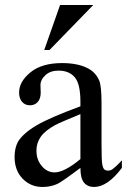

<svg xmlns="http://www.w3.org/2000/svg" viewBox="-20 -735 507 764"><path d="M300 -67Q227 -12 208 -3Q181 9 149 9Q102 9 70 -24Q38 -57 38 -111Q38 -146 52 -172Q74 -206 126 -236.5Q178 -267 300 -312V-330Q300 -401 277.5 -427.5Q255 -454 213 -454Q180 -454 161 -436Q141 -418 141 -396L142 -367Q142 -342 130 -329Q118 -316 99 -316Q80 -316 68 -329.5Q56 -343 56 -367Q56 -410 101 -447Q146 -484 227 -484Q290 -484 330 -463Q361 -447 375 -414Q384 -392 384 -323V-163Q384 -96 387 -80.5Q390 -65 395.5 -60.5Q401 -56 410 -56Q417 -56 423 -59Q435 -65 465 -97V-67Q408 9 354 9Q329 9 314.5 -8Q300 -25 300 -67ZM300 -102V-281Q222 -249 199 -237Q159 -215 142 -190.5Q125 -166 125 -136Q125 -99 146.5 -74Q168 -49 197 -49Q236 -49 300 -102ZM351 -715 177 -536H156L219 -715Z"/></svg>

Font: MM Ethnic
Style: Regular
Weight: 400
Designer: Khon Soe Zaw Thu
Version: Version 1.00 July 18, 2016, initial release